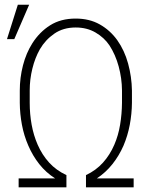

<svg xmlns="http://www.w3.org/2000/svg" viewBox="-20 -800 640 820"><path d="M347.2 -52.2V0H550.8V-38.1H393.6Q432.1 -63.5 460.4 -99.4Q488.8 -135.3 507.3 -177.7Q525.4 -220.2 534.2 -266.8Q543 -313.5 543.5 -360.8V-413.1Q542.5 -472.2 527.1 -528.6Q511.7 -585 480.5 -628.9Q450.2 -670.9 406 -695.8Q361.8 -720.7 303.2 -720.7Q239.7 -720.7 194.3 -692.1Q148.9 -663.6 118.2 -615.2Q91.8 -573.7 78.1 -520.8Q64.5 -467.8 64.5 -413.1V-360.8Q64.9 -313.5 73.7 -266.8Q82.5 -220.2 101.1 -177.7Q119.6 -134.8 147.9 -98.9Q176.3 -63 215.3 -38.1H59.6V0H263.7V-52.2Q220.2 -72.3 189.9 -105.5Q159.7 -138.7 140.6 -182.6Q123.5 -221.7 115.2 -267.1Q106.9 -312.5 106.9 -360.8V-414.1Q106.9 -460.9 118.2 -506.8Q129.4 -552.7 150.4 -589.8Q173.8 -629.9 211.9 -656.2Q250 -682.6 303.2 -682.6Q351.6 -682.6 388.4 -660.9Q425.3 -639.2 447.3 -606.4Q473.1 -566.9 486.8 -516.4Q500.5 -465.8 501 -414.1V-360.8Q500.5 -312.5 492.9 -267.1Q485.4 -221.7 468.3 -182.1Q449.7 -138.7 419.9 -105.5Q390.1 -72.3 347.2 -52.2ZM56.2 -779.8 9.8 -632.8H41L104.5 -779.8Z"/></svg>

Font: Roboto Mono ExtraLight
Style: Regular
Weight: 250
Monospace: yes
Designer: Google
Version: Version 3.000